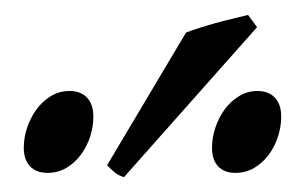

<svg xmlns="http://www.w3.org/2000/svg" viewBox="-20 -758 416 260"><path d="M360.8 -600.1Q360.8 -586.4 356.4 -573Q352.1 -559.6 344 -548.6Q335.9 -537.6 324.5 -530.8Q313 -523.9 298.8 -523.9Q283.7 -523.9 275.4 -532.7Q267.1 -541.5 267.1 -558.1Q267.1 -571.3 271.5 -584.7Q275.9 -598.1 283.9 -609.4Q292 -620.6 303.5 -627.7Q314.9 -634.8 328.6 -634.8Q343.8 -634.8 352.3 -625.7Q360.8 -616.7 360.8 -600.1ZM106.4 -600.1Q106.4 -586.4 102.1 -573Q97.7 -559.6 89.6 -548.6Q81.5 -537.6 70.1 -530.8Q58.6 -523.9 44.4 -523.9Q29.3 -523.9 20.8 -532.7Q12.2 -541.5 12.2 -558.1Q12.2 -571.3 16.6 -584.7Q21 -598.1 29.1 -609.4Q37.1 -620.6 48.6 -627.7Q60.1 -634.8 74.2 -634.8Q89.4 -634.8 97.9 -625.7Q106.4 -616.7 106.4 -600.1ZM147.9 -518.1Q140.6 -520.5 136.7 -523.4Q132.8 -526.4 125 -534.2L231.9 -713.9Q239.3 -716.8 250 -720.2Q260.7 -723.6 272.2 -726.8Q283.7 -730 295.2 -732.7Q306.6 -735.4 315.9 -737.8L328.1 -721.2Z"/></svg>

Font: Gentium
Style: Italic
Weight: 400
Italic angle: -7°
Designer: J. Victor Gaultney
Version: Version 1.02; 2005; OFL release